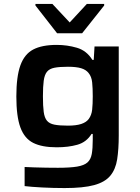

<svg xmlns="http://www.w3.org/2000/svg" viewBox="-20 -746 710 975"><path d="M308 209Q251 209 194 206Q137 203 105 199V102Q124 103 153.5 104Q183 105 215 105.5Q247 106 274 106Q336 106 371.5 100Q407 94 424 79Q441 64 446 36Q451 8 451 -37V-66H445Q419 -24 373 -11Q327 2 268 2Q193 2 148.5 -20.5Q104 -43 83.5 -99Q63 -155 63 -256Q63 -357 83.5 -414Q104 -471 148.5 -494.5Q193 -518 268 -518Q321 -518 370.5 -503.5Q420 -489 449 -442H456L460 -510H583V-58Q583 12 575 63Q567 114 540 146.5Q513 179 458 194Q403 209 308 209ZM325 -108Q367 -108 392.5 -116.5Q418 -125 430 -141Q445 -161 448 -189Q451 -217 451 -257Q451 -298 448 -327.5Q445 -357 430 -375Q417 -392 392 -399.5Q367 -407 325 -407Q282 -407 256.5 -402Q231 -397 218.5 -381.5Q206 -366 202 -336Q198 -306 198 -257Q198 -207 202 -177.5Q206 -148 218.5 -133Q231 -118 256.5 -113Q282 -108 325 -108ZM270 -577 160 -718V-726H246L334 -632L421 -726H509V-718L397 -577Z"/></svg>

Font: Saira Expanded SemiBold
Style: Regular
Weight: 600
Width: 7
Designer: Hector Gatti with collaboration of the Omnibus-Type team
Foundry: Omnibus-Type
Version: Version 1.100; ttfautohint (v1.8.3)